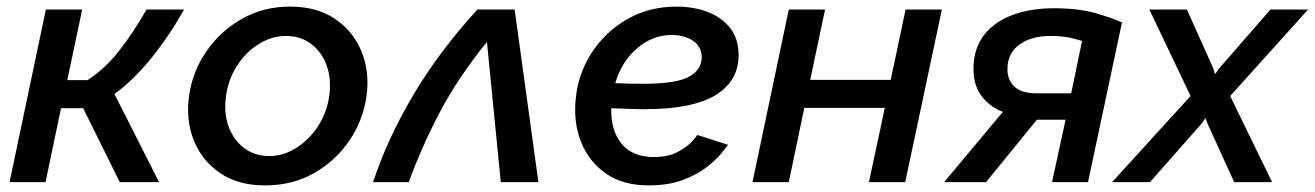

<svg xmlns="http://www.w3.org/2000/svg" viewBox="-20 -552 3985 582"><path d="M9 0 119 -523H229L184 -309H245Q297 -342 341 -398Q385 -454 424 -523H538Q489 -437 436 -372.5Q383 -308 327 -267L462 0H343L232 -224H165L118 0Z M783 10Q702 10 647 -27.5Q592 -65 567.5 -126.5Q543 -188 553 -261Q563 -334 605 -395.5Q647 -457 712.5 -494.5Q778 -532 859 -532Q941 -532 996 -494.5Q1051 -457 1076 -395.5Q1101 -334 1091 -261Q1081 -188 1039.5 -126.5Q998 -65 932.5 -27.5Q867 10 783 10ZM796 -79Q839 -79 878 -103.5Q917 -128 944 -169.5Q971 -211 978 -261Q985 -313 970 -354Q955 -395 923 -419Q891 -443 847 -443Q804 -443 765 -419Q726 -395 699 -353.5Q672 -312 665 -260Q658 -208 673.5 -167Q689 -126 721 -102.5Q753 -79 796 -79Z M1111 0Q1154 -131 1232.5 -263.5Q1311 -396 1427 -523H1540L1612 0H1498L1456 -425Q1368 -316 1313.5 -212.5Q1259 -109 1219 0Z M1946 10Q1869 10 1817.5 -25.5Q1766 -61 1742 -120Q1718 -179 1725 -251Q1732 -328 1773.5 -392Q1815 -456 1881.5 -494Q1948 -532 2031 -532Q2082 -532 2124.5 -516Q2167 -500 2192.5 -468Q2218 -436 2219 -388Q2220 -308 2150.5 -264.5Q2081 -221 1933 -221Q1909 -221 1884 -222Q1859 -223 1833 -224Q1831 -157 1864 -116.5Q1897 -76 1962 -76Q2005 -76 2033.5 -91Q2062 -106 2077 -122.5Q2092 -139 2094 -143L2187 -113Q2182 -106 2166 -86.5Q2150 -67 2121 -44.5Q2092 -22 2048.5 -6Q2005 10 1946 10ZM2016 -446Q1958 -446 1911 -405.5Q1864 -365 1845 -300Q1888 -298 1929 -298Q2032 -298 2070.5 -320.5Q2109 -343 2107 -382Q2105 -413 2079 -429.5Q2053 -446 2016 -446Z M2261 0 2371 -523H2481L2436 -310H2680L2725 -523H2835L2724 0H2614L2662 -225H2418L2371 0Z M2842 0 3020 -213Q2978 -229 2953.5 -263.5Q2929 -298 2931 -351Q2933 -409 2965 -448.5Q2997 -488 3051.5 -507.5Q3106 -527 3174 -527Q3250 -527 3303 -511.5Q3356 -496 3381 -484L3278 0H3169L3210 -189H3123L2969 0ZM3123 -269H3227L3260 -428Q3260 -428 3233 -435.5Q3206 -443 3163 -443Q3107 -443 3071 -417.5Q3035 -392 3034 -346Q3032 -313 3053.5 -291Q3075 -269 3123 -269Z M3589 -261 3464 -523H3578L3658 -344L3663 -327L3675 -344L3831 -523H3945L3709 -261L3836 0H3721L3640 -178L3634 -194L3623 -178L3466 0H3351Z"/></svg>

Font: Raleway SemiBold
Style: Italic
Weight: 600
Italic angle: -12°
Designer: Matt McInerney, Pablo Impallari, Rodrigo Fuenzalida
Foundry: Matt McInerney, Pablo Impallari, Rodrigo Fuenzalida
Version: Version 4.026